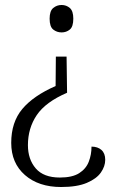

<svg xmlns="http://www.w3.org/2000/svg" viewBox="-20 -560 487 770"><path d="M247 -333 249 -188Q163 -151 127.5 -98.5Q92 -46 92 22Q92 79 123.5 115.5Q155 152 220 152Q270 152 297.5 134.5Q325 117 336 88.5Q347 60 347 28Q372 28 387 41.5Q402 55 402 81Q402 107 384.5 132Q367 157 328 173.5Q289 190 225 190Q135 190 80 142Q25 94 25 13Q25 -70 69.5 -123Q114 -176 203 -215L204 -333ZM227 -540Q246 -540 260 -528Q274 -516 274 -485Q274 -453 260 -441.5Q246 -430 227 -430Q208 -430 193.5 -441.5Q179 -453 179 -485Q179 -516 193.5 -528Q208 -540 227 -540Z"/></svg>

Font: Noto Serif Tamil Light
Style: Regular
Weight: 300
Designer: Indian Type Foundry, Tom Grace, and the Monotype Design Team
Foundry: Monotype Imaging Inc.
Version: Version 2.004; ttfautohint (v1.8.4.7-5d5b)